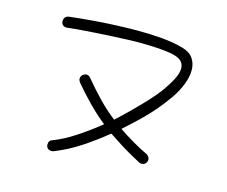

<svg xmlns="http://www.w3.org/2000/svg" viewBox="-102 -759 1205 1017"><g transform="rotate(15 500.0 -251.0)"><path d="M267 115Q264 116 261 116Q258 116 256 116Q236 116 229 98Q228 95 228 92Q228 89 228 87Q228 65 247 60Q307 37 369.5 -4.5Q432 -46 490 -93Q445 -128 395.5 -178.5Q346 -229 309 -274Q302 -284 302 -293Q302 -305 313 -316Q323 -323 333 -323Q346 -323 355 -311Q399 -258 442.5 -213Q486 -168 535 -130Q571 -163 610 -201.5Q649 -240 683.5 -277Q718 -314 739 -342Q771 -386 789.5 -421.5Q808 -457 808 -484Q808 -509 790 -525Q772 -541 731 -548Q694 -554 651.5 -556.5Q609 -559 567 -559Q550 -559 532.5 -559Q515 -559 498 -558Q442 -556 381 -552.5Q320 -549 264.5 -545Q209 -541 168 -536Q152 -535 144 -543.5Q136 -552 136 -562Q135 -573 141 -582.5Q147 -592 162 -595Q233 -603 295.5 -608Q358 -613 410 -615Q475 -618 535 -618Q606 -618 668.5 -612.5Q731 -607 782 -593Q826 -581 845 -553.5Q864 -526 864 -489Q864 -453 848.5 -412.5Q833 -372 807 -333Q773 -284 740 -245.5Q707 -207 669.5 -171Q632 -135 585 -93Q623 -67 667.5 -41Q712 -15 749 2Q765 12 765 29Q765 36 762 42Q753 58 736 58Q730 58 722 55Q685 35 657 19Q629 3 602 -14.5Q575 -32 540 -55Q473 -1 407 42.5Q341 86 267 115Z"/></g></svg>

Font: Hachi Maru Pop
Style: Regular
Weight: 400
Designer: Nontynet
Foundry: Nontynet
Version: Version 1.300